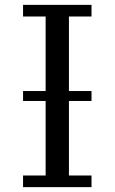

<svg xmlns="http://www.w3.org/2000/svg" viewBox="-20 -777 472 791"><path d="M357 -757H75V-709H168V-402H75V-361H168V-54H75V-6H357V-54H264V-361H357V-402H264V-709H357Z"/></svg>

Font: LXGW Marker Gothic
Style: Regular
Weight: 400
Version: Version 1.001